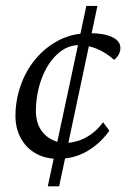

<svg xmlns="http://www.w3.org/2000/svg" viewBox="-20 -539 435 661"><path d="M144.5 102.5 277.3 -518.6H315.4L183.6 102.5ZM252.9 -383.8Q210.9 -383.8 177.2 -352.5Q143.6 -321.3 124 -270Q104.5 -218.8 103.5 -158.2Q103.5 -105.5 133.8 -76.2Q164.1 -46.9 207 -46.9Q222.7 -46.9 245.6 -53.2Q268.6 -59.6 292 -75.7Q315.4 -91.8 335 -118.2L356.4 -88.9Q325.2 -44.9 280.3 -18.6Q235.4 7.8 179.7 7.8Q134.8 7.8 101.6 -11.7Q68.4 -31.2 50.8 -64.9Q33.2 -98.6 33.2 -139.6Q33.2 -192.4 50.8 -243.7Q68.4 -294.9 102.1 -335.4Q135.7 -376 182.6 -400.4Q229.5 -424.8 288.1 -424.8Q336.9 -424.8 365.7 -411.6Q394.5 -398.4 394.5 -374Q394.5 -362.3 389.2 -352.1Q383.8 -341.8 373 -333Q342.8 -359.4 312 -371.6Q281.2 -383.8 252.9 -383.8Z"/></svg>

Font: Crimson Pro ExtraLight Light
Style: Italic
Weight: 300
Italic angle: -12°
Version: Version 1.002